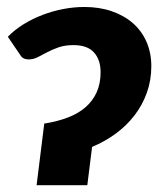

<svg xmlns="http://www.w3.org/2000/svg" viewBox="-20 -544 482 564"><path d="M3 -436Q23 -456.5 49.2 -472.8Q75.5 -489 105 -500.2Q134.5 -511.5 165.8 -517.5Q197 -523.5 228 -523.5Q272 -523.5 308.2 -511Q344.5 -498.5 370.5 -475.8Q396.5 -453 410.5 -420.8Q424.5 -388.5 424.5 -349.5Q424.5 -308.5 411.5 -272Q398.5 -235.5 375.2 -205.2Q352 -175 320 -151.5Q288 -128 250.5 -112.5L236.5 0H87.5L110 -181Q148.5 -187 179.2 -198.8Q210 -210.5 231.2 -229Q252.5 -247.5 264 -273Q275.5 -298.5 275.5 -332Q275.5 -368.5 256 -390Q236.5 -411.5 196 -411.5Q171 -411.5 152.2 -405Q133.5 -398.5 118.5 -390.5Q103.5 -382.5 90.8 -376Q78 -369.5 64.5 -369.5Q46.5 -369.5 39.5 -382.5Z"/></svg>

Font: Lato ExtraBold
Style: Italic
Weight: 800
Italic angle: -7°
Designer: Lukasz Dziedzic with Adam Twardoch and Botio Nikoltchev
Foundry: tyPoland Lukasz Dziedzic
Version: Version 2.015; 2015-08-06; http://www.latofonts.com/